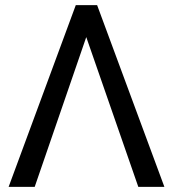

<svg xmlns="http://www.w3.org/2000/svg" viewBox="-20 -731 677 751"><path d="M13.7 0 276.4 -710.9H359.9L623 0H521L317.4 -585.9L115.7 0Z"/></svg>

Font: Roboto21382017
Style: Regular
Weight: 400
Designer: Christian Robertson
Foundry: Google
Version: Version 2.138; 2017